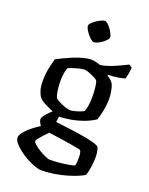

<svg xmlns="http://www.w3.org/2000/svg" viewBox="-170 -823 859 1109"><g transform="rotate(20 259.0 -268.5)"><path d="M226 200Q210 200 185.5 191.5Q161 183 134.5 168.5Q108 154 85 136.5Q62 119 47.5 101.5Q33 84 33 69Q33 53 49.5 33Q66 13 90.5 -6.5Q115 -26 137 -39Q132 -46 126.5 -56.5Q121 -67 121 -76Q121 -86 132 -100.5Q143 -115 158 -129.5Q173 -144 184 -152L219 -145L212 -92Q219 -91 246.5 -87.5Q274 -84 310.5 -79.5Q347 -75 384 -68.5Q421 -62 449 -54.5Q477 -47 486 -38Q491 -25 493.5 -9.5Q496 6 496 20Q496 50 491.5 82Q487 114 479 136Q468 144 442 155Q416 166 381 176.5Q346 187 305.5 193.5Q265 200 226 200ZM253 126Q273 126 302.5 123.5Q332 121 359.5 116.5Q387 112 401 107Q404 100 405 82.5Q406 65 406 56Q406 42 403.5 30.5Q401 19 398 14Q396 12 376.5 8Q357 4 329.5 -0.5Q302 -5 273.5 -9Q245 -13 223.5 -16Q202 -19 196 -20Q183 -7 169 8Q155 23 145.5 35Q136 47 136 53Q136 60 150 72.5Q164 85 184 97Q204 109 223 117.5Q242 126 253 126ZM212 -126Q183 -137 160.5 -147Q138 -157 122.5 -165Q107 -173 97 -180.5Q87 -188 82 -194Q74 -205 66 -228.5Q58 -252 58 -284Q58 -332 66 -369Q74 -406 81 -429Q91 -435 114.5 -446.5Q138 -458 167.5 -470.5Q197 -483 227.5 -491.5Q258 -500 281 -500Q293 -500 311.5 -495.5Q330 -491 338 -488Q367 -492 397.5 -503.5Q428 -515 454.5 -528Q481 -541 496 -548L514 -536Q514 -517 510 -496.5Q506 -476 502 -465Q481 -458 454.5 -454.5Q428 -451 399 -450V-445Q408 -440 418.5 -431.5Q429 -423 438 -409Q445 -393 449.5 -369Q454 -345 454 -325Q454 -285 446.5 -248Q439 -211 431 -188Q418 -178 388 -164Q358 -150 313.5 -139Q269 -128 212 -126ZM262 -183Q273 -183 290 -187Q307 -191 322.5 -197Q338 -203 344 -207Q351 -218 355 -243.5Q359 -269 359 -296Q359 -331 355.5 -360Q352 -389 347 -396Q344 -401 327.5 -409.5Q311 -418 292.5 -425Q274 -432 265 -432Q253 -432 233.5 -427.5Q214 -423 195 -417Q176 -411 166 -405Q162 -394 158 -372.5Q154 -351 154 -328Q154 -301 156.5 -278Q159 -255 163 -240.5Q167 -226 170 -222Q176 -216 193.5 -206.5Q211 -197 231 -190Q251 -183 262 -183ZM258 -599Q251 -599 240 -608Q229 -617 218.5 -630Q208 -643 201 -656Q194 -669 194 -677Q194 -685 203.5 -695Q213 -705 227 -714.5Q241 -724 255 -730.5Q269 -737 277 -737Q285 -737 295.5 -728Q306 -719 315.5 -705.5Q325 -692 331.5 -679Q338 -666 338 -657Q338 -650 329 -640Q320 -630 307 -620.5Q294 -611 280.5 -605Q267 -599 258 -599Z"/></g></svg>

Font: Texturina Medium 12pt Medium
Style: Regular
Weight: 500
Version: Version 1.002